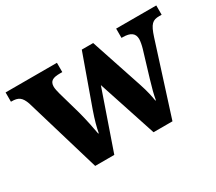

<svg xmlns="http://www.w3.org/2000/svg" viewBox="-107 -742 1067 949"><g transform="rotate(-30 427.0 -268.0)"><path d="M71 -430 199 0H308L423 -332L532 0H640L769 -405C790 -470 805 -483 844 -483H857V-536H628V-483H635C679 -483 701 -468 701 -434C701 -423 697 -401 692 -384L648 -238C633 -188 627 -164 621 -131H618C614 -156 608 -188 592 -236L494 -531H429L327 -246C310 -197 301 -164 295 -131H292C286 -164 275 -220 262 -268L225 -398C221 -413 217 -430 217 -441C217 -474 237 -483 277 -483H290V-536H-3V-483H0C39 -483 56 -472 71 -430Z"/></g></svg>

Font: Noto Serif NP Hmong
Style: Bold
Weight: 700
Designer: Dalton Maag Ltd
Foundry: Dalton Maag Ltd
Version: Version 1.001